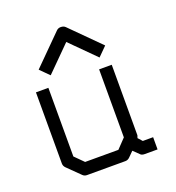

<svg xmlns="http://www.w3.org/2000/svg" viewBox="-122 -810 785 857"><g transform="rotate(-20 270.0 -381.5)"><path d="M373 -84 349 -60Q340 -51 328 -51H146Q134 -51 126 -59L67 -117Q58 -126 58 -138V-476H117V-150L158 -109H316L358 -153V-476H418V-141Q418 -139 414 -129L432 -109H481V-51H420Q405 -51 399 -59ZM125 -546 104 -567 241 -704Q249 -712 261 -712Q275 -712 283 -704L420 -567L399 -546L378 -525L262 -641L146 -525Z"/></g></svg>

Font: 3270 Nerd Font
Style: Regular
Weight: 400
Monospace: yes
Version: Version 3.0.1;Nerd Fonts 3.3.0